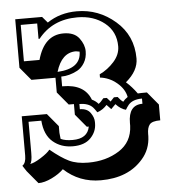

<svg xmlns="http://www.w3.org/2000/svg" viewBox="-55 -762 782 883"><g transform="rotate(-5 336.5 -320.0)"><path d="M587 -472Q587 -415 529 -367Q556 -343 579 -311Q591 -312 621 -312L671 -252V-179Q633 -179 621.5 -164.5Q610 -150 610 -121V-111Q608 -50 570 -7Q502 72 375 72Q276 72 205 6Q184 27 150 43.5Q116 60 88 60L38 0L21 -26Q38 -37 38 -71V-253H154L204 -193V-162L207 -134Q227 -124 262 -124Q331 -124 341 -179H332L282 -239V-288H258L208 -348V-416H97L47 -476V-700H171L195 -672Q254 -712 332 -712Q432 -712 509.5 -645Q587 -578 587 -472ZM395 -279Q405 -285 419 -303H435L451 -285L468 -303H485Q499 -285 509 -279L518 -289Q524 -294 531 -299Q524 -336 489.5 -365Q455 -394 412 -399V-414Q450 -432 479 -464.5Q508 -497 508 -535Q508 -603 457.5 -643.5Q407 -684 332 -684Q217 -684 151 -601H146V-672H70V-504H142Q173 -616 262 -616Q312 -616 334.5 -586Q357 -556 357 -525.5Q357 -495 343.5 -472.5Q330 -450 310 -439Q272 -419 235 -419V-374H239Q338 -374 366 -301Q385 -292 395 -279ZM307 -286V-262Q340 -262 355.5 -240.5Q371 -219 371 -198V-191Q371 -153 343 -124Q315 -95 260.5 -95Q206 -95 168.5 -127Q131 -159 126 -225H67V-82Q67 -38 57 -31Q75 -33 107.5 -53.5Q140 -74 151 -89Q201 -48 236.5 -31Q272 -14 325 -14Q407 -14 467.5 -52.5Q528 -91 531 -166V-179Q531 -262 596 -262V-286Q553 -286 533 -263Q525 -253 518 -241Q494 -247 472 -271L451 -250L431 -271Q411 -249 386 -241Q374 -259 369 -264Q349 -286 307 -286ZM312 -529Q246 -529 220 -442Q329 -448 329 -526Z"/></g></svg>

Font: Ewert
Style: Regular
Weight: 400
Designer: Johan Kallas, Mihkel Virkus
Foundry: Johan Kallas, Mihkel Virkus
Version: Version 1.001